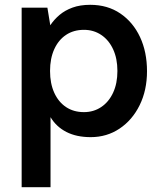

<svg xmlns="http://www.w3.org/2000/svg" viewBox="-20 -558 684 798"><path d="M70 220V-526H177L189 -453Q205 -477 227.5 -496Q250 -515 281.5 -526.5Q313 -538 355 -538Q427 -538 480 -502Q533 -466 562 -404Q591 -342 591 -262Q591 -183 560.5 -121Q530 -59 477 -23.5Q424 12 357 12Q298 12 256 -9.5Q214 -31 190 -71V220ZM329 -92Q369 -92 400.5 -113Q432 -134 450 -172.5Q468 -211 468 -263Q468 -315 450 -353.5Q432 -392 400.5 -413Q369 -434 329 -434Q286 -434 254.5 -413Q223 -392 205.5 -353.5Q188 -315 188 -263Q188 -211 205.5 -172.5Q223 -134 254.5 -113Q286 -92 329 -92Z"/></svg>

Font: DM Sans 9pt SemiBold
Style: Regular
Weight: 600
Version: Version 4.004;gftools[0.9.30]